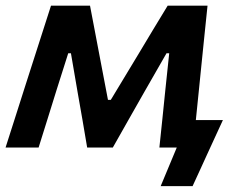

<svg xmlns="http://www.w3.org/2000/svg" viewBox="-36 -518 843 674"><path d="M-16.5 0Q1 -54.5 17.8 -107.2Q34.5 -160 51.5 -213L73 -280Q90.5 -334 108 -389Q125.5 -444 143 -498H280Q288 -456 296 -414.2Q304 -372.5 312 -330L343 -167.5H353L450.5 -329Q476.5 -372.5 502 -414.8Q527.5 -457 552.5 -498H692.5Q687 -445 681.2 -388.8Q675.5 -332.5 670 -279L663 -209.5Q657.5 -155.5 651.5 -96.5H746.5Q733 -67.5 719.2 -37.2Q705.5 -7 692 22Q679.5 50 666.2 78.5Q653 107 640 135.5H528L584.5 0H523.5Q529 -50.5 534.2 -102.2Q539.5 -154 544.5 -203L558 -331H548.5L470 -194Q442.5 -145.5 415 -97.2Q387.5 -49 360 0H270Q262 -48 253.5 -97.2Q245 -146.5 236.5 -194L213 -331H203.5L163.5 -205Q147.5 -153.5 131.5 -102.2Q115.5 -51 99.5 0Z"/></svg>

Font: Commissioner SemiBold
Style: Italic
Weight: 600
Italic angle: -12°
Designer: Kostas Bartsokas
Foundry: Kostas Bartsokas
Version: Version 1.000; ttfautohint (v1.8.3)